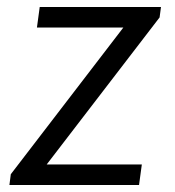

<svg xmlns="http://www.w3.org/2000/svg" viewBox="-20 -531 503 551"><path d="M442 -511 438 -481 114 -59H387L379 0H7L11 -31L334 -452H86L94 -511Z"/></svg>

Font: Chivo Light Italic
Style: Regular
Weight: 300
Italic angle: -8.05°
Designer: Hector Gatti
Foundry: Omnibus-Type
Version: Version 1.007